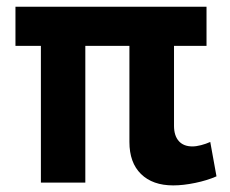

<svg xmlns="http://www.w3.org/2000/svg" viewBox="-20 -542 682 570"><path d="M233.3 -405.9V0H101.4V-405.9H25.9V-522H593.1V-405.9H496.6V-168.4Q496.6 -139.4 510.7 -123.3Q524.9 -107.3 551.1 -107.3Q562.5 -107.3 577.1 -111.1Q591.7 -114.9 604.2 -120.6L622.7 -18.5Q595.3 -6.4 559.6 1Q524 8.4 494.2 8.4Q433.1 8.4 398.6 -25.4Q364.2 -59.1 364.2 -120.6V-405.9Z"/></svg>

Font: Raleway Thin
Style: Regular
Weight: 100
Designer: Matt McInerney, Pablo Impallari, Rodrigo Fuenzalida
Foundry: Matt McInerney, Pablo Impallari, Rodrigo Fuenzalida
Version: Version 4.026